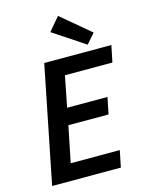

<svg xmlns="http://www.w3.org/2000/svg" viewBox="-129 -960 797 1039"><g transform="rotate(-15 269.0 -440.5)"><path d="M31 0H416L435 -93H160L201 -295H426L445 -388H219L253 -561H519L538 -654H162ZM415 -689 463 -744 300 -881 237 -807Z"/></g></svg>

Font: Source Sans Pro Semibold
Style: Italic
Weight: 600
Italic angle: -11°
Designer: Paul D. Hunt
Foundry: Adobe Systems Incorporated
Version: Version 3.006;hotconv 1.0.111;makeotfexe 2.5.65597